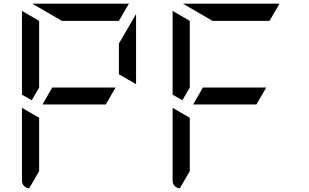

<svg xmlns="http://www.w3.org/2000/svg" viewBox="-20 -1020 1672 1040"><path d="M210 -454 263 -546H606L553 -454ZM717 -564 624 -618V-784L717 -944ZM192 -546 152 -477 99 -507V-959V-961L192 -907ZM315 -907 155 -1000H676H678L624 -907ZM138 0Q122 -1 110.5 -12.5Q99 -24 99 -41V-436L192 -382V-93Z M1026 -454 1079 -546H1422L1369 -454ZM1008 -546 968 -477 915 -507V-959V-961L1008 -907ZM1131 -907 971 -1000H1492H1494L1440 -907ZM954 0Q938 -1 926.5 -12.5Q915 -24 915 -41V-436L1008 -382V-93Z"/></svg>

Font: DSEG7 Modern Mini
Style: Regular
Weight: 400
Designer: Keshikan(Twitter:@keshinomi_88pro)
Version: Version 0.46